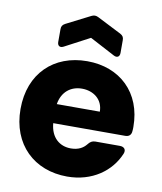

<svg xmlns="http://www.w3.org/2000/svg" viewBox="-88 -863 792 941"><g transform="rotate(10 308.0 -392.0)"><path d="M413 -333H199C209 -395 252 -429 308 -429C365 -429 413 -394 413 -333ZM463 -634V-698C463 -712 458 -720 445 -727L325 -788C313 -794 303 -794 291 -788L171 -727C158 -720 153 -712 153 -698V-634C153 -615 166 -607 183 -616L308 -682L433 -616C450 -607 463 -615 463 -634ZM28 -279C28 -102 146 8 310 8C434 8 526 -59 564 -151C572 -171 561 -185 539 -185H417C401 -185 391 -178 381 -165C365 -145 341 -131 304 -131C249 -131 204 -166 198 -238H556C575 -238 586 -248 587 -267C588 -274 588 -281 588 -288C588 -458 473 -566 310 -566C144 -566 28 -456 28 -279Z"/></g></svg>

Font: Arvore Sans
Style: Bold
Weight: 700
Designer: Jonny Pinhorn (Latin) Dan Schunck (customization for Arvore)
Version: Version 1.000;Glyphs 3.3 (3305)